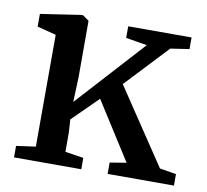

<svg xmlns="http://www.w3.org/2000/svg" viewBox="-67 -627 753 700"><g transform="rotate(10 310.0 -277.0)"><path d="M99.5 -52.5 100 -466.5 30 -484.5V-531.5L178.5 -554H186L209 -537.5V-328.5L205.5 -236.5L433.5 -487L355 -500V-543H589.5V-500L520 -489.5L372 -332L559 -52.5L620 -42.5V0H374.5V-42L435.5 -52L300 -265L206 -172L209 -122.5V-52.5L277 -42V0H28V-42.5Z"/></g></svg>

Font: Merriweather 48pt Medium
Style: Regular
Weight: 500
Version: Version 2.100